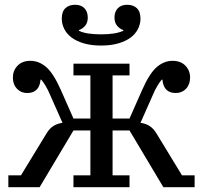

<svg xmlns="http://www.w3.org/2000/svg" viewBox="-20 -785 851 805"><path d="M15 -50H68L171 -219Q185 -244 202 -255.5Q219 -267 242 -270L191 -385Q182 -407 171.5 -424.5Q161 -442 153 -451H150Q145 -395 94 -395Q68 -395 51 -413Q34 -431 34 -460Q34 -489 53.5 -509.5Q73 -530 108 -530Q143 -530 173.5 -504Q204 -478 235 -408L288 -288H359V-469H288V-518H523V-469H452V-288H523L576 -408Q607 -478 637.5 -504Q668 -530 703 -530Q738 -530 757.5 -509.5Q777 -489 777 -460Q777 -431 760 -413Q743 -395 717 -395Q666 -395 661 -451H658Q650 -442 639.5 -424.5Q629 -407 620 -385L569 -270Q592 -267 609 -255.5Q626 -244 640 -219L743 -50H796V0H665L523 -238H452V-50H523V0H288V-50H359V-238H288L146 0H15ZM404 -594Q362 -594 330.5 -603.5Q299 -613 279 -628.5Q259 -644 249 -664.5Q239 -685 239 -707Q239 -736 254 -750.5Q269 -765 295 -765Q320 -765 334 -750.5Q348 -736 348 -711Q348 -690 337 -677Q326 -664 311 -659V-656Q327 -648 351 -644.5Q375 -641 404 -641Q465 -641 497 -656V-659Q482 -664 471 -677Q460 -690 460 -711Q460 -736 474 -750.5Q488 -765 513 -765Q539 -765 554 -750.5Q569 -736 569 -707Q569 -685 559 -664.5Q549 -644 529 -628.5Q509 -613 477.5 -603.5Q446 -594 404 -594Z"/></svg>

Font: IBM Plex Serif Text
Style: Regular
Weight: 450
Designer: Mike Abbink, Paul van der Laan, Pieter van Rosmalen
Foundry: Bold Monday
Version: Version 3.001